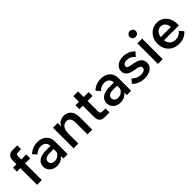

<svg xmlns="http://www.w3.org/2000/svg" viewBox="264 -2012 3298 3298"><g transform="rotate(-45 1913.0 -363.0)"><path d="M234 0H118V-405H34V-500H118V-585Q118 -720 247 -720H357V-627H286Q258 -627 246 -614Q234 -601 234 -571V-500H357V-405H234Z M595 16Q513 16 463 -29Q413 -74 413 -146Q413 -223 473 -266.5Q533 -310 639 -310H754Q753 -363 720.5 -393.5Q688 -424 630 -424Q554 -424 493 -363L429 -434Q518 -516 640 -516Q741 -516 801.5 -460Q862 -404 862 -310V0H758V-63Q731 -26 689 -5Q647 16 595 16ZM620 -72Q667 -72 702.5 -96.5Q738 -121 754 -161V-232H648Q593 -232 561.5 -210.5Q530 -189 530 -150Q530 -115 554.5 -93.5Q579 -72 620 -72Z M1459 0H1343V-289Q1343 -353 1316.5 -385.5Q1290 -418 1246 -418Q1214 -418 1185 -399.5Q1156 -381 1138.5 -341.5Q1121 -302 1121 -238V0H1005V-500H1120V-408Q1143 -469 1187.5 -492.5Q1232 -516 1277 -516Q1362 -516 1410.5 -460.5Q1459 -405 1459 -301Z M1877 0H1760Q1635 0 1635 -130V-405H1551V-500H1635V-636H1751V-500H1871V-405H1751V-148Q1751 -97 1799 -97H1877Z M2136 16Q2054 16 2004 -29Q1954 -74 1954 -146Q1954 -223 2014 -266.5Q2074 -310 2180 -310H2295Q2294 -363 2261.5 -393.5Q2229 -424 2171 -424Q2095 -424 2034 -363L1970 -434Q2059 -516 2181 -516Q2282 -516 2342.5 -460Q2403 -404 2403 -310V0H2299V-63Q2272 -26 2230 -5Q2188 16 2136 16ZM2161 -72Q2208 -72 2243.5 -96.5Q2279 -121 2295 -161V-232H2189Q2134 -232 2102.5 -210.5Q2071 -189 2071 -150Q2071 -115 2095.5 -93.5Q2120 -72 2161 -72Z M2496 -74 2557 -147Q2588 -113 2630 -93Q2672 -73 2724 -73Q2770 -73 2798 -92Q2826 -111 2826 -140Q2826 -168 2801.5 -183Q2777 -198 2715 -207Q2610 -223 2564 -259Q2518 -295 2518 -358Q2518 -405 2544 -440.5Q2570 -476 2615.5 -496Q2661 -516 2720 -516Q2786 -516 2839.5 -493Q2893 -470 2933 -426L2870 -353Q2842 -388 2805 -407.5Q2768 -427 2723 -427Q2681 -427 2655.5 -410Q2630 -393 2630 -365Q2630 -341 2651.5 -329Q2673 -317 2736 -307Q2845 -291 2892 -252.5Q2939 -214 2939 -146Q2939 -97 2911.5 -60.5Q2884 -24 2835.5 -4Q2787 16 2722 16Q2652 16 2594 -8Q2536 -32 2496 -74Z M3186 -670Q3186 -640 3165 -619.5Q3144 -599 3113 -599Q3082 -599 3060.5 -619.5Q3039 -640 3039 -670Q3039 -701 3060.5 -721.5Q3082 -742 3113 -742Q3144 -742 3165 -721.5Q3186 -701 3186 -670ZM3171 0H3055V-500H3171Z M3709 -150 3772 -77Q3733 -31 3679 -7.5Q3625 16 3562 16Q3482 16 3421.5 -18Q3361 -52 3327.5 -112.5Q3294 -173 3294 -250Q3294 -326 3326.5 -386Q3359 -446 3415.5 -481Q3472 -516 3544 -516Q3612 -516 3664.5 -482Q3717 -448 3747 -389Q3777 -330 3777 -254V-214H3415Q3424 -151 3463.5 -114.5Q3503 -78 3567 -78Q3654 -78 3709 -150ZM3542 -423Q3491 -423 3457 -388Q3423 -353 3415 -292H3661Q3655 -354 3624 -388.5Q3593 -423 3542 -423Z"/></g></svg>

Font: Wix Madefor Text SemiBold
Style: Regular
Weight: 600
Designer: Dalton Maag Ltd
Foundry: Dalton Maag Ltd
Version: Version 3.100